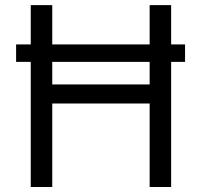

<svg xmlns="http://www.w3.org/2000/svg" viewBox="-20 -748 804 768"><path d="M720.2 -570.3V-500.5H44.4V-570.3ZM103 0V-727.5H189V-410.2H578.6V-727.5H664.6V0H578.6V-334H189V0Z"/></svg>

Font: V-Inter
Style: Regular-375
Weight: 375
Designer: Rasmus Andersson
Foundry: rsms
Version: Version 4.000;git-4146feb